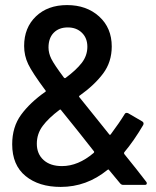

<svg xmlns="http://www.w3.org/2000/svg" viewBox="-20 -728 613 756"><path d="M558 -6Q558 0 550 0H465Q458 0 453 -6L409 -59Q408 -61 406 -60.5Q404 -60 403 -59Q321 8 219 8Q133 8 80.5 -35Q28 -78 28 -160Q28 -228 63 -276Q98 -324 159 -367Q162 -369 159 -372Q107 -442 91 -475.5Q75 -509 75 -547Q75 -619 121.5 -663.5Q168 -708 244 -708Q321 -708 370.5 -663Q420 -618 420 -545Q420 -484 386 -438.5Q352 -393 293 -351Q290 -350 292 -346L378 -239L410 -199Q413 -195 416 -199Q451 -246 471 -279Q473 -283 477 -283.5Q481 -284 485 -282L540 -250Q548 -245 544 -236Q507 -173 469 -128Q468 -125 469 -122Q521 -58 556 -12Q558 -10 558 -6ZM171 -541Q171 -519 182 -496.5Q193 -474 232 -422Q235 -419 238 -421Q280 -452 302 -480.5Q324 -509 324 -544Q324 -578 302.5 -599Q281 -620 247 -620Q212 -620 191.5 -599Q171 -578 171 -541ZM349 -126Q352 -129 350 -132L294 -203L270 -233L220 -295Q219 -298 215 -296Q171 -263 148 -232Q125 -201 125 -162Q125 -122 151.5 -98Q178 -74 224 -74Q288 -74 349 -126Z"/></svg>

Font: Barlow Semi Condensed Medium
Style: Regular
Weight: 500
Width: 4
Designer: Jeremy Tribby
Foundry: Tribby Type
Version: Version 1.422; ttfautohint (v1.8)